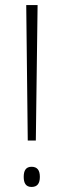

<svg xmlns="http://www.w3.org/2000/svg" viewBox="-20 -734 251 761"><path d="M122 -177 129 -714H84L90 -177ZM74 -33C74 -9 82 7 105 7C128 7 138 -7 138 -33C138 -59 128 -73 105 -73C82 -73 74 -57 74 -33Z"/></svg>

Font: Noto Sans Myanmar UI Condensed ExtraLight
Style: Regular
Weight: 200
Width: 3
Designer: Monotype Design Team
Foundry: Monotype Imaging Inc.
Version: Version 2.103